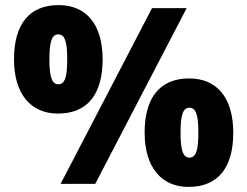

<svg xmlns="http://www.w3.org/2000/svg" viewBox="-20 -722 971 754"><path d="M207 -276C323 -276 383 -351 383 -489C383 -626 319 -702 210 -702C95 -702 35 -627 35 -489C35 -353 101 -276 207 -276ZM218 0H354L713 -690H577ZM209 -391C183 -391 174 -423 174 -489C174 -557 183 -587 209 -587C235 -587 244 -557 244 -489C244 -420 235 -391 209 -391ZM720 12C836 12 896 -63 896 -201C896 -338 832 -414 723 -414C608 -414 548 -339 548 -201C548 -65 614 12 720 12ZM724 -103C698 -103 689 -135 689 -201C689 -269 698 -299 724 -299C750 -299 759 -269 759 -201C759 -133 750 -103 724 -103Z"/></svg>

Font: Noto Sans Kannada SemiCondensed Black
Style: Regular
Weight: 900
Width: 4
Designer: Jelle Bosma - Monotype Design Team
Foundry: Monotype Imaging Inc.
Version: Version 2.005